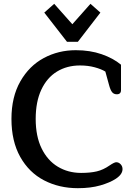

<svg xmlns="http://www.w3.org/2000/svg" viewBox="-20 -972 708 1006"><path d="M212 -906 264 -952 359 -845 454 -952 506 -906 388 -753H331ZM40 -349Q40 -464 86.5 -545.5Q133 -627 209.5 -668Q286 -709 377 -709Q452 -709 512.5 -688Q573 -667 614 -633V-500Q614 -478 592 -478Q576 -478 567 -489.5Q558 -501 551 -528L532 -597Q511 -610 476 -619.5Q441 -629 399 -629Q331 -629 278.5 -597Q226 -565 196.5 -502Q167 -439 167 -349Q167 -258 198 -194.5Q229 -131 283 -98.5Q337 -66 405 -66Q453 -66 487 -74Q521 -82 554 -105Q579 -122 589 -122Q602 -122 612 -111.5Q622 -101 622 -86Q622 -59 588 -36Q556 -15 505.5 -0.5Q455 14 388 14Q290 14 211 -27Q132 -68 86 -150Q40 -232 40 -349Z"/></svg>

Font: Maitree Semibold
Style: Regular
Weight: 600
Designer: CadsonDemak Team
Foundry: CadsonDemak
Version: Version 1.000